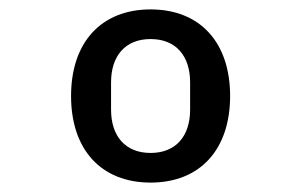

<svg xmlns="http://www.w3.org/2000/svg" viewBox="-20 -730 640 408"><path d="M300 -342C405 -342 469 -412 469 -526C469 -640 405 -710 300 -710C195 -710 131 -640 131 -526C131 -412 195 -342 300 -342ZM300 -405C246 -405 216 -441 216 -497V-555C216 -611 246 -647 300 -647C354 -647 384 -611 384 -555V-497C384 -441 354 -405 300 -405Z"/></svg>

Font: IBM Plex Mono Medm
Style: Regular
Weight: 500
Monospace: yes
Designer: Mike Abbink, Paul van der Laan, Pieter van Rosmalen
Foundry: Bold Monday
Version: Version 2.004